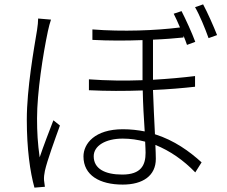

<svg xmlns="http://www.w3.org/2000/svg" viewBox="-20 -823 1040 881"><path d="M155 -738C155 -723 153 -705 150 -685C136 -600 103 -417 103 -274C103 -140 118 -34 138 38L186 34C185 26 183 13 182 4C181 -9 183 -25 186 -39C196 -85 233 -186 255 -247L225 -271C208 -227 179 -152 162 -101C153 -166 150 -215 150 -280C150 -398 177 -573 200 -681C204 -699 209 -719 214 -733ZM648 -122C648 -66 628 -22 541 -22C461 -22 410 -49 410 -106C410 -154 464 -187 543 -187C578 -187 612 -182 646 -173C647 -152 648 -134 648 -122ZM875 -474C818 -467 752 -461 682 -457V-641C734 -643 782 -647 822 -651V-659C828 -644 834 -630 838 -617L876 -631C861 -672 831 -737 813 -772L777 -760C786 -743 796 -720 806 -697C696 -683 542 -677 404 -688V-640C479 -636 559 -636 634 -639V-455C554 -452 470 -453 388 -459V-409C469 -405 554 -405 635 -408C636 -349 640 -278 644 -220C613 -226 579 -230 544 -230C415 -230 363 -164 363 -105C363 -19 437 24 543 24C636 24 695 -17 695 -94C695 -111 694 -132 693 -158C760 -131 822 -88 876 -32L905 -78C850 -128 780 -179 691 -207C688 -271 684 -345 682 -410C754 -413 821 -419 875 -425ZM875 -790C896 -754 921 -693 937 -648L976 -662C960 -703 931 -768 912 -803Z"/></svg>

Font: Noto Sans CJK JP Light
Style: Regular
Weight: 300
Designer: Ryoko NISHIZUKA (kana & ideographs); Paul D. Hunt (Latin, Greek & Cyrillic); Wenlong ZHANG (bopomofo); Sandoll Communica
Foundry: Adobe Systems Incorporated
Version: Version 1.004;PS 1.004;hotconv 1.0.82;makeotf.lib2.5.63406